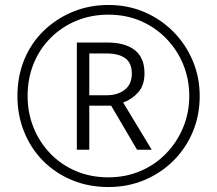

<svg xmlns="http://www.w3.org/2000/svg" viewBox="-20 -809 872 772"><path d="M416 -57Q336 -57 269 -85Q202 -113 153 -162.5Q104 -212 77 -279Q50 -346 50 -423Q50 -502 77.5 -569Q105 -636 155.5 -685Q206 -734 272.5 -761.5Q339 -789 416 -789Q494 -789 560.5 -760.5Q627 -732 677 -681.5Q727 -631 755 -564.5Q783 -498 783 -423Q783 -345 755 -278.5Q727 -212 677 -162.5Q627 -113 560.5 -85Q494 -57 416 -57ZM416 -96Q485 -96 544 -121Q603 -146 647 -191Q691 -236 716 -295.5Q741 -355 741 -423Q741 -490 717 -549Q693 -608 649 -653.5Q605 -699 546 -724.5Q487 -750 416 -750Q346 -750 287 -725.5Q228 -701 183.5 -656.5Q139 -612 115 -552.5Q91 -493 91 -423Q91 -356 114.5 -297Q138 -238 181.5 -192.5Q225 -147 284.5 -121.5Q344 -96 416 -96ZM289 -207V-638H412Q483 -638 522 -607.5Q561 -577 561 -514Q561 -466 535.5 -437.5Q510 -409 475 -397L590 -207H531L427 -384H339V-207ZM409 -426Q453 -426 481.5 -448Q510 -470 510 -513Q510 -556 483.5 -575Q457 -594 409 -594H339V-426Z"/></svg>

Font: Noto Sans Malayalam UI Light
Style: Regular
Weight: 300
Designer: Jelle Bosma - Monotype Design Team
Foundry: Monotype Imaging Inc.
Version: Version 2.104; ttfautohint (v1.8.4.7-5d5b)